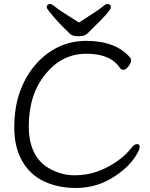

<svg xmlns="http://www.w3.org/2000/svg" viewBox="-20 -916 743 954"><path d="M660 -150Q626 -91 556 -44Q467 18 357 18Q270 18 200.5 -14Q131 -46 91 -114.5Q51 -183 51 -282Q51 -381 78 -457.5Q105 -534 153.5 -591.5Q202 -649 267 -681Q332 -713 408 -713Q557 -713 628 -628Q631 -624 631 -613.5Q631 -603 618 -586Q605 -569 593.5 -569Q582 -569 576 -578Q530 -649 409.5 -649Q289 -649 208 -550Q123 -449 123 -288.5Q123 -128 238 -72Q292 -45 350.5 -45Q409 -45 460 -62.5Q511 -80 558 -112Q605 -144 636 -185Q648 -200 661 -200Q674 -200 674 -187Q674 -174 660 -150ZM372 -804Q407 -827 441 -848.5Q475 -870 490 -883Q505 -896 513 -896Q531 -896 531 -879.5Q531 -863 444 -779L416 -751Q401 -736 371.5 -736Q342 -736 331 -745Q261 -811 224 -860Q212 -875 212 -880Q212 -896 230 -896Q238 -896 253 -883Q268 -870 302.5 -848.5Q337 -827 372 -804Z"/></svg>

Font: ToneOZ-Pinyin-WenKai-Regular
Style: Regular
Weight: 400
Designer: Fontworks Inc.
Foundry: ToneOZ
Version: Version 0.240331